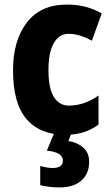

<svg xmlns="http://www.w3.org/2000/svg" viewBox="-20 -580 488 840"><path d="M267 10Q156 10 96.5 -58.5Q37 -127 37 -272Q37 -403 97.5 -481.5Q158 -560 273 -560Q318 -560 355.5 -550Q393 -540 425 -521L382 -402Q356 -416 331 -424Q306 -432 280 -432Q239 -432 215.5 -391.5Q192 -351 192 -273Q192 -194 215.5 -156Q239 -118 282 -118Q348 -118 411 -162V-35Q351 10 267 10ZM370 128Q370 180 336 210Q302 240 241 240Q215 240 193.5 237Q172 234 156 230V146Q187 155 211 155Q255 155 255 122Q255 86 185 79L218 0H294L279 37Q318 43 344 65.5Q370 88 370 128Z"/></svg>

Font: Noto Sans Lao Condensed ExtraBold
Style: Regular
Weight: 800
Width: 3
Designer: Monotype Design Team
Foundry: Monotype Imaging Inc.
Version: Version 2.003; ttfautohint (v1.8.4.7-5d5b)